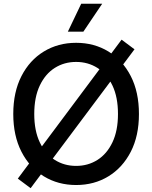

<svg xmlns="http://www.w3.org/2000/svg" viewBox="-20 -963 801 1010"><path d="M380.4 10.3Q285.6 10.3 210.7 -35.4Q135.7 -81.1 92.8 -165Q49.8 -249 49.8 -363.3Q49.8 -478.5 92.8 -562.5Q135.7 -646.5 210.7 -692.1Q285.6 -737.8 380.4 -737.8Q475.6 -737.8 550.3 -692.1Q625 -646.5 668 -562.5Q710.9 -478.5 710.9 -363.3Q710.9 -248.5 668 -164.8Q625 -81.1 550.3 -35.4Q475.6 10.3 380.4 10.3ZM380.4 -90.3Q442.9 -90.3 492.7 -121.8Q542.5 -153.3 571.5 -214.4Q600.6 -275.4 600.6 -363.3Q600.6 -452.1 571.5 -513.2Q542.5 -574.2 492.7 -605.7Q442.9 -637.2 380.4 -637.2Q317.9 -637.2 268.1 -605.7Q218.3 -574.2 189.2 -512.9Q160.2 -451.7 160.2 -363.3Q160.2 -275.4 189.2 -214.4Q218.3 -153.3 268.1 -121.8Q317.9 -90.3 380.4 -90.3ZM141.1 26.9 73.7 -23.4 619.6 -754.4 687.5 -703.6ZM336.9 -796.4 407.2 -943.4H517.6L418.5 -796.4Z"/></svg>

Font: Inter 20pt Medium
Style: Regular
Weight: 500
Version: Version 4.001;git-66647c0bb